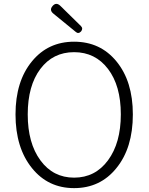

<svg xmlns="http://www.w3.org/2000/svg" viewBox="-20 -957 766 990"><path d="M362 13Q228 13 145 -90Q60 -195 60 -367Q60 -538 145 -641Q228 -742 362 -742Q497 -742 580 -641Q665 -538 665 -367Q665 -194 580 -90Q497 13 362 13ZM362 -41Q471 -41 537 -130.5Q603 -220 603 -367.5Q603 -515 537 -601.5Q471 -688 362 -688Q253 -688 188 -601.5Q123 -515 123 -367Q123 -219 188.5 -130Q254 -41 362 -41ZM370 -793 255 -887Q233 -905 251 -926Q269 -947 290 -928L340 -879L397 -823Q410 -810 398 -795Q384 -780 370 -793Z"/></svg>

Font: GenSenRounded TW L
Style: Regular
Weight: 300
Version: Version 1.501;PS 1;hotconv 16.6.51;makeotf.lib2.5.65220